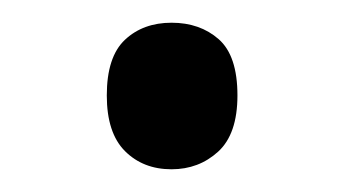

<svg xmlns="http://www.w3.org/2000/svg" viewBox="-20 -139 303 169"><path d="M74 -55Q74 -89 90 -104Q106 -119 131 -119Q156 -119 172.5 -104.5Q189 -90 189 -55Q189 -21 172 -5.5Q155 10 131 10Q106 10 90 -6Q74 -22 74 -55Z"/></svg>

Font: Noto Sans Sinhala SemiCondensed
Style: Regular
Weight: 400
Width: 4
Designer: Jelle Bosma - Monotype Design Team
Foundry: Monotype Imaging Inc.
Version: Version 2.006; ttfautohint (v1.8.4.7-5d5b)